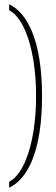

<svg xmlns="http://www.w3.org/2000/svg" viewBox="-20 -765 261 900"><path d="M23 87V115C113 72 177 -62 177 -315C177 -565 113 -702 23 -745V-717C92 -683 149 -534 149 -315C149 -96 92 53 23 87Z"/></svg>

Font: Noto Serif Hebrew ExtraCondensed Thin
Style: Regular
Weight: 100
Width: 2
Designer: Monotype Design Team
Foundry: Monotype Imaging Inc.
Version: Version 2.004